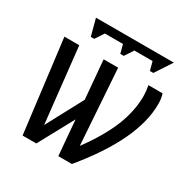

<svg xmlns="http://www.w3.org/2000/svg" viewBox="-159 -820 921 952"><g transform="rotate(30 301.5 -344.0)"><path d="M164.1 -98.6 275.9 -307.6 256.8 -528.3H339.8L369.1 -97.2Q448.2 -205.6 483.9 -294.4Q519.5 -383.3 519.5 -469.7Q519.5 -495.1 513.2 -528.3H594.2Q602.5 -504.4 602.5 -470.2Q602.5 -268.6 379.9 0H302.2L285.2 -200.7L176.3 0H97.7L32.2 -528.3H117.2ZM566.4 -688 503.9 -592.8H484.4L471.2 -642.1H367.2L334.5 -592.8H314.9L301.8 -642.1H198.2L165.5 -592.8H146L120.6 -688Z"/></g></svg>

Font: Liberation Sans
Style: Italic
Weight: 400
Italic angle: -12°
Designer: Steve Matteson
Foundry: Ascender Corporation
Version: Version 2.1.5